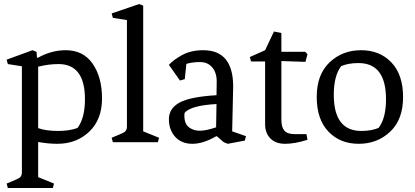

<svg xmlns="http://www.w3.org/2000/svg" viewBox="-20 -708 2065 956"><path d="M307 -458Q395 -458 441.5 -390.5Q488 -323 488 -218Q488 -113 424.5 -52.5Q361 8 266 8Q220 8 170 -1V174L249 206L243 228H19L13 206L58 187Q76 180 82.5 172Q89 164 89 149V-378L19 -389L13 -411L142 -458L162 -450L164 -422L168 -420Q236 -458 307 -458ZM170 -70Q210 -56 268.5 -56Q327 -56 366 -71Q403 -120 403 -214Q403 -389 271 -389Q222 -389 170 -376Z M612 -79V-608L542 -619L536 -641L673 -688L693 -680V-54L772 -22L766 0H542L536 -22L581 -41Q599 -48 605.5 -56Q612 -64 612 -79Z M1056 -74 1058 -190Q930 -183 899 -146Q898 -141 898 -133Q898 -91 921 -74Q944 -57 974.5 -57Q1005 -57 1056 -74ZM1057 -30Q992 8 938 8Q884 8 852.5 -26.5Q821 -61 821 -114.5Q821 -168 873.5 -197Q926 -226 1058 -234L1059 -299Q1060 -344 1037.5 -371.5Q1015 -399 976 -399Q937 -399 908 -390L900 -314L876 -307L821 -385Q843 -410 887 -434Q931 -458 992 -458Q1141 -458 1141 -277L1136 -54L1205 -30L1199 -8L1114 8L1094 0L1062 -28Z M1300 -89V-402H1230L1224 -424L1300 -458L1344 -551L1381 -544V-450H1500L1511 -438L1501 -400L1381 -404V-112Q1381 -75 1396 -57.5Q1411 -40 1449 -40H1506L1511 -12Q1448 8 1400 8Q1352 8 1326 -19Q1300 -46 1300 -89Z M1642 -236Q1642 -56 1779 -56Q1829 -56 1865 -71Q1902 -119 1902 -214Q1902 -394 1765 -394Q1715 -394 1679 -379Q1642 -331 1642 -236ZM1766 8Q1673 8 1615 -53Q1557 -114 1557 -225.5Q1557 -337 1621 -397.5Q1685 -458 1778 -458Q1871 -458 1929 -397Q1987 -336 1987 -224.5Q1987 -113 1923 -52.5Q1859 8 1766 8Z"/></svg>

Font: Fenix
Style: Regular
Weight: 400
Designer: Fernando Diaz
Foundry: Fernando Diaz
Version: 004.301